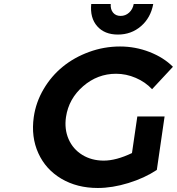

<svg xmlns="http://www.w3.org/2000/svg" viewBox="-20 -939 890 966"><path d="M149.9 -350.1Q160.6 -424.8 199.5 -490.7Q238.3 -556.6 295.9 -603.5Q353.5 -650.4 428.5 -677.7Q503.4 -705.1 584 -705.1Q661.1 -705.1 732.2 -677.5Q803.2 -649.9 850.1 -603L745.1 -490.2Q711.4 -526.4 663.1 -547.1Q614.7 -567.9 564 -567.9Q470.7 -567.9 398.2 -505.1Q325.7 -442.4 312 -350.1Q303.2 -289.1 325.2 -238.8Q347.2 -188.5 394 -159.7Q440.9 -130.9 502 -130.9Q564.5 -130.9 644 -168.9L670.9 -353H808.1L769 -84Q707 -43 626 -18.1Q544.9 6.8 472.2 6.8Q367.7 6.8 288.8 -39.8Q210 -86.4 172.9 -168.2Q135.7 -250 149.9 -350.1ZM439 -918.9H537.1Q535.2 -892.1 548.8 -875.5Q562.5 -858.9 586.9 -858.9Q611.3 -858.9 629.6 -875.5Q647.9 -892.1 652.8 -918.9H751Q738.3 -849.6 689.5 -807.4Q640.6 -765.1 573.2 -765.1Q505.9 -765.1 469 -807.1Q432.1 -849.1 439 -918.9Z"/></svg>

Font: Trueno SemiBold
Style: Italic
Weight: 600
Designer: Julieta Ulanovsky
Foundry: Julieta Ulanovsky
Version: Version 3.001b | FøM Fix